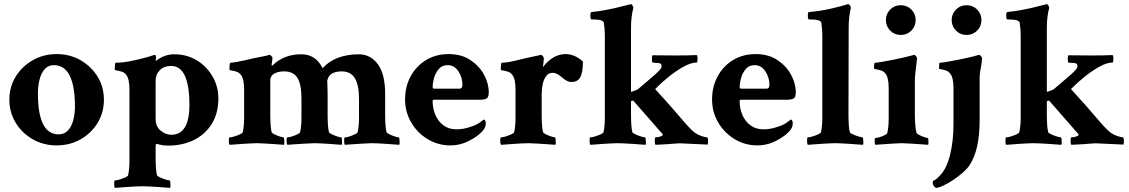

<svg xmlns="http://www.w3.org/2000/svg" viewBox="-20 -699 5480 932"><path d="M254.9 6.8Q191.4 6.8 139.2 -22.9Q86.9 -52.7 56.2 -103Q25.4 -153.3 25.4 -214.8Q25.4 -277.3 56.2 -327.1Q86.9 -377 139.2 -406.7Q191.4 -436.5 254.9 -436.5Q319.3 -436.5 371.1 -406.7Q422.9 -377 453.6 -327.1Q484.4 -277.3 484.4 -214.8Q484.4 -153.3 454.1 -103Q423.8 -52.7 371.6 -22.9Q319.3 6.8 254.9 6.8ZM264.6 -46.9Q292 -46.9 309.6 -65.4Q327.1 -84 335.4 -114.7Q343.8 -145.5 343.8 -180.7Q343.8 -382.8 241.2 -382.8Q213.9 -382.8 196.8 -363.3Q179.7 -343.8 171.9 -312.5Q164.1 -281.2 164.1 -245.1Q164.1 -46.9 264.6 -46.9Z M538.1 212.9Q534.2 209 534.2 193.4Q534.2 176.8 538.1 176.8Q545.9 176.8 560.5 172.4Q575.2 168 587.9 162.1Q600.6 156.2 601.6 152.3Q608.4 125 608.4 78.1V-264.6Q608.4 -319.3 590.8 -337.9Q583 -347.7 569.8 -351.6Q556.6 -355.5 546.9 -356.9Q537.1 -358.4 537.1 -360.4Q537.1 -394.5 542 -394.5Q572.3 -394.5 611.3 -401.9Q650.4 -409.2 699.2 -422.9Q728.5 -432.6 731.4 -432.6Q737.3 -432.6 737.3 -419.9Q737.3 -417 736.8 -412.6Q736.3 -408.2 735.4 -402.3Q777.3 -435.5 825.2 -435.5Q887.7 -435.5 936 -405.8Q984.4 -376 1012.2 -327.1Q1040 -278.3 1040 -221.7Q1040 -149.4 1008.3 -98.1Q976.6 -46.9 921.4 -19.5Q866.2 7.8 795.9 7.8Q772.5 7.8 756.8 3.4Q741.2 -1 739.3 -1Q735.4 -1 735.4 14.6V63.5Q735.4 127.9 742.2 152.3Q744.1 156.2 756.8 162.1Q769.5 168 783.7 172.4Q797.9 176.8 803.7 176.8Q805.7 176.8 806.6 184.6Q807.6 192.4 807.6 201.2Q807.6 210 805.7 212.9Q799.8 212.9 783.2 211.4Q766.6 210 744.6 208.5Q722.7 207 703.1 206.1Q683.6 205.1 671.9 205.1Q660.2 205.1 640.1 206.1Q620.1 207 598.6 208.5Q577.1 210 560.5 211.4Q543.9 212.9 538.1 212.9ZM811.5 -44.9Q899.4 -44.9 899.4 -189.5Q899.4 -378.9 810.5 -378.9Q776.4 -378.9 755.9 -358.4Q735.4 -337.9 735.4 -306.6V-122.1Q735.4 -85 759.8 -64.9Q784.2 -44.9 811.5 -44.9Z M1094.7 3.9Q1090.8 0 1090.8 -16.6Q1090.8 -32.2 1094.7 -32.2Q1102.5 -32.2 1117.2 -36.6Q1131.8 -41 1144.5 -46.9Q1157.2 -52.7 1158.2 -56.6Q1165 -84 1165 -130.9V-264.6Q1165 -319.3 1147.5 -337.9Q1139.6 -347.7 1126.5 -351.6Q1113.3 -355.5 1103.5 -356.9Q1093.8 -358.4 1093.8 -360.4Q1093.8 -394.5 1098.6 -394.5Q1127.9 -396.5 1169.9 -406.7Q1211.9 -417 1268.6 -427.7L1288.1 -432.6Q1293 -432.6 1298.3 -426.3Q1303.7 -419.9 1302.7 -416L1298.8 -385.7Q1298.8 -380.9 1299.8 -379.9Q1301.8 -379.9 1306.6 -384.8Q1360.4 -435.5 1442.4 -435.5Q1512.7 -435.5 1545.9 -368.2Q1606.4 -434.6 1721.7 -435.5Q1778.3 -435.5 1814 -387.7Q1849.6 -339.8 1849.6 -242.2V-145.5Q1849.6 -81.1 1856.4 -56.6Q1858.4 -52.7 1870.6 -46.9Q1882.8 -41 1896.5 -36.6Q1910.2 -32.2 1916 -32.2Q1918 -32.2 1918.9 -24.4Q1919.9 -16.6 1919.9 -7.8Q1919.9 1 1918 3.9Q1912.1 3.9 1895.5 2.4Q1878.9 1 1857.9 -0.5Q1836.9 -2 1817.4 -2.9Q1797.9 -3.9 1786.1 -3.9Q1770.5 -3.9 1742.2 -2Q1713.9 0 1688 1.5Q1662.1 2.9 1654.3 3.9Q1650.4 0 1650.4 -16.6Q1650.4 -32.2 1654.3 -32.2Q1662.1 -32.2 1676.3 -36.6Q1690.4 -41 1702.6 -46.9Q1714.8 -52.7 1715.8 -56.6Q1722.7 -84 1722.7 -130.9V-218.8Q1722.7 -286.1 1702.6 -319.3Q1682.6 -352.5 1638.7 -352.5Q1611.3 -352.5 1592.8 -342.8Q1574.2 -333 1568.4 -307.6Q1568.4 -298.8 1569.3 -284.7Q1570.3 -270.5 1570.3 -242.2V-145.5Q1570.3 -81.1 1577.1 -56.6Q1579.1 -52.7 1591.3 -46.9Q1603.5 -41 1617.2 -36.6Q1630.9 -32.2 1636.7 -32.2Q1638.7 -32.2 1639.6 -24.4Q1640.6 -16.6 1640.6 -7.8Q1640.6 1 1638.7 3.9Q1632.8 3.9 1616.2 2.4Q1599.6 1 1578.6 -0.5Q1557.6 -2 1538.1 -2.9Q1518.6 -3.9 1506.8 -3.9Q1491.2 -3.9 1462.9 -2Q1434.6 0 1408.7 1.5Q1382.8 2.9 1375 3.9Q1371.1 0 1371.1 -16.6Q1371.1 -32.2 1375 -32.2Q1382.8 -32.2 1397 -36.6Q1411.1 -41 1423.3 -46.9Q1435.5 -52.7 1436.5 -56.6Q1443.4 -84 1443.4 -130.9V-218.8Q1443.4 -291 1423.3 -321.8Q1403.3 -352.5 1359.4 -352.5Q1329.1 -352.5 1310.5 -341.3Q1292 -330.1 1292 -309.6V-145.5Q1292 -81.1 1298.8 -56.6Q1300.8 -52.7 1312.5 -46.9Q1324.2 -41 1337.9 -36.6Q1351.6 -32.2 1356.4 -32.2Q1358.4 -32.2 1359.4 -24.4Q1360.4 -16.6 1360.4 -7.8Q1360.4 1 1358.4 3.9Q1350.6 2.9 1325.2 1.5Q1299.8 0 1272 -2Q1244.1 -3.9 1228.5 -3.9Q1216.8 -3.9 1196.8 -2.9Q1176.8 -2 1155.3 -0.5Q1133.8 1 1117.2 2.4Q1100.6 3.9 1094.7 3.9Z M2166 6.8Q2106.4 6.8 2056.2 -23.4Q2005.9 -53.7 1976.1 -104.5Q1946.3 -155.3 1946.3 -215.8Q1946.3 -278.3 1973.1 -328.1Q2000 -377.9 2047.9 -407.2Q2095.7 -436.5 2158.2 -436.5Q2219.7 -436.5 2263.2 -407.7Q2306.6 -378.9 2329.6 -336.4Q2352.5 -293.9 2352.5 -251Q2352.5 -228.5 2343.3 -221.7Q2334 -214.8 2306.6 -214.8H2085.9Q2080.1 -214.8 2080.1 -208Q2080.1 -172.9 2093.3 -141.6Q2106.4 -110.4 2132.3 -90.8Q2158.2 -71.3 2195.3 -71.3Q2228.5 -71.3 2256.8 -81.1Q2276.4 -86.9 2287.1 -91.8Q2297.9 -96.7 2307.1 -103Q2316.4 -109.4 2329.1 -119.1Q2337.9 -115.2 2337.9 -100.6Q2337.9 -87.9 2334 -81.1Q2328.1 -65.4 2303.2 -44.9Q2278.3 -24.4 2242.7 -8.8Q2207 6.8 2166 6.8ZM2086.9 -268.6H2210.9Q2224.6 -268.6 2224.6 -287.1Q2224.6 -324.2 2204.6 -353.5Q2184.6 -382.8 2153.3 -382.8Q2125 -382.8 2108.9 -362.8Q2092.8 -342.8 2086.4 -318.4Q2080.1 -293.9 2080.1 -278.3Q2080.1 -268.6 2086.9 -268.6Z M2412.1 3.9Q2408.2 0 2408.2 -16.6Q2408.2 -32.2 2412.1 -32.2Q2419.9 -32.2 2434.6 -36.6Q2449.2 -41 2461.9 -46.9Q2474.6 -52.7 2475.6 -56.6Q2482.4 -84 2482.4 -130.9V-264.6Q2482.4 -319.3 2464.8 -337.9Q2457 -347.7 2443.8 -351.6Q2430.7 -355.5 2420.9 -356.9Q2411.1 -358.4 2411.1 -360.4Q2411.1 -394.5 2416 -394.5Q2441.4 -394.5 2486.8 -405.8Q2532.2 -417 2583 -427.7L2605.5 -432.6Q2610.4 -432.6 2615.2 -426.3Q2620.1 -419.9 2620.1 -416Q2619.1 -410.2 2617.7 -392.6Q2616.2 -375 2615.2 -373Q2664.1 -436.5 2725.6 -436.5Q2769.5 -436.5 2809.6 -400.4Q2809.6 -349.6 2797.4 -325.2Q2785.2 -300.8 2752.9 -300.8Q2733.4 -300.8 2708 -323.2Q2682.6 -345.7 2663.1 -345.7Q2643.6 -345.7 2631.8 -330.6Q2620.1 -315.4 2614.7 -292Q2609.4 -268.6 2609.4 -243.2V-144.5Q2609.4 -81.1 2616.2 -56.6Q2618.2 -52.7 2629.9 -46.9Q2641.6 -41 2655.3 -36.6Q2668.9 -32.2 2673.8 -32.2Q2675.8 -32.2 2676.8 -24.4Q2677.7 -16.6 2677.7 -7.8Q2677.7 1 2675.8 3.9Q2668 2.9 2642.6 1.5Q2617.2 0 2589.4 -2Q2561.5 -3.9 2545.9 -3.9Q2534.2 -3.9 2514.2 -2.9Q2494.1 -2 2472.7 -0.5Q2451.2 1 2434.6 2.4Q2418 3.9 2412.1 3.9Z M2845.7 3.9Q2841.8 0 2841.8 -16.6Q2841.8 -32.2 2845.7 -32.2Q2853.5 -32.2 2868.2 -36.6Q2882.8 -41 2895.5 -46.9Q2908.2 -52.7 2909.2 -56.6Q2916 -84 2916 -130.9V-518.6Q2916 -541 2914.6 -558.6Q2913.1 -576.2 2911.1 -588.9Q2907.2 -604.5 2860.4 -604.5H2851.6Q2845.7 -604.5 2845.7 -624Q2845.7 -640.6 2851.6 -640.6Q2889.6 -644.5 2925.3 -651.4Q2960.9 -658.2 2988.8 -665.5Q3016.6 -672.9 3030.3 -675.8L3042 -678.7Q3045.9 -679.7 3049.8 -673.3Q3053.7 -667 3054.7 -662.1Q3043 -618.2 3043 -563.5V-252.9Q3069.3 -260.7 3076.2 -265.6Q3095.7 -282.2 3117.7 -300.8Q3139.6 -319.3 3158.2 -335.9Q3174.8 -350.6 3183.1 -359.9Q3191.4 -369.1 3191.4 -378.9Q3191.4 -392.6 3174.8 -393.1Q3158.2 -393.6 3146.5 -395.5Q3145.5 -399.4 3145 -404.3Q3144.5 -409.2 3144.5 -416Q3144.5 -429.7 3148.4 -430.7L3259.8 -429.7Q3288.1 -429.7 3314 -430.2Q3339.8 -430.7 3361.3 -431.6Q3365.2 -430.7 3365.7 -421.4Q3366.2 -412.1 3365.2 -403.8Q3364.3 -395.5 3362.3 -395.5Q3333 -395.5 3293.9 -373Q3226.6 -334 3160.2 -266.6Q3236.3 -183.6 3283.7 -127.4Q3331.1 -71.3 3349.6 -57.6Q3362.3 -46.9 3382.8 -39.6Q3403.3 -32.2 3412.1 -32.2Q3417 -32.2 3417 -13.7Q3417 -2.9 3415 2.9L3292 -2.9Q3280.3 -3.9 3261.7 -2.4Q3243.2 -1 3217.8 1L3162.1 3.9Q3158.2 0 3158.2 -16.6Q3158.2 -32.2 3162.1 -32.2Q3171.9 -32.2 3184.6 -36.1Q3197.3 -40 3197.3 -44.9Q3197.3 -46.9 3196.3 -47.9L3053.7 -210.9L3043 -208V-145.5Q3043 -81.1 3049.8 -56.6Q3051.8 -52.7 3064.5 -46.9Q3077.1 -41 3091.3 -36.6Q3105.5 -32.2 3111.3 -32.2Q3113.3 -32.2 3114.3 -24.4Q3115.2 -16.6 3115.2 -7.8Q3115.2 1 3113.3 3.9Q3107.4 3.9 3090.8 2.4Q3074.2 1 3052.2 -0.5Q3030.3 -2 3010.7 -2.9Q2991.2 -3.9 2979.5 -3.9Q2967.8 -3.9 2947.8 -2.9Q2927.7 -2 2906.2 -0.5Q2884.8 1 2868.2 2.4Q2851.6 3.9 2845.7 3.9Z M3656.2 6.8Q3596.7 6.8 3546.4 -23.4Q3496.1 -53.7 3466.3 -104.5Q3436.5 -155.3 3436.5 -215.8Q3436.5 -278.3 3463.4 -328.1Q3490.2 -377.9 3538.1 -407.2Q3585.9 -436.5 3648.4 -436.5Q3710 -436.5 3753.4 -407.7Q3796.9 -378.9 3819.8 -336.4Q3842.8 -293.9 3842.8 -251Q3842.8 -228.5 3833.5 -221.7Q3824.2 -214.8 3796.9 -214.8H3576.2Q3570.3 -214.8 3570.3 -208Q3570.3 -172.9 3583.5 -141.6Q3596.7 -110.4 3622.6 -90.8Q3648.4 -71.3 3685.5 -71.3Q3718.8 -71.3 3747.1 -81.1Q3766.6 -86.9 3777.3 -91.8Q3788.1 -96.7 3797.4 -103Q3806.6 -109.4 3819.3 -119.1Q3828.1 -115.2 3828.1 -100.6Q3828.1 -87.9 3824.2 -81.1Q3818.4 -65.4 3793.5 -44.9Q3768.6 -24.4 3732.9 -8.8Q3697.3 6.8 3656.2 6.8ZM3577.1 -268.6H3701.2Q3714.8 -268.6 3714.8 -287.1Q3714.8 -324.2 3694.8 -353.5Q3674.8 -382.8 3643.6 -382.8Q3615.2 -382.8 3599.1 -362.8Q3583 -342.8 3576.7 -318.4Q3570.3 -293.9 3570.3 -278.3Q3570.3 -268.6 3577.1 -268.6Z M3901.4 3.9Q3897.5 0 3897.5 -16.6Q3897.5 -32.2 3901.4 -32.2Q3909.2 -32.2 3923.8 -36.6Q3938.5 -41 3951.2 -46.9Q3963.9 -52.7 3964.8 -56.6Q3971.7 -84 3971.7 -130.9V-518.6Q3971.7 -541 3970.2 -558.6Q3968.8 -576.2 3966.8 -588.9Q3962.9 -604.5 3916 -604.5H3907.2Q3901.4 -604.5 3901.4 -624Q3901.4 -640.6 3907.2 -640.6Q3963.9 -645.5 4014.2 -657.2Q4064.5 -668.9 4085.9 -675.8L4095.7 -678.7H4097.7Q4101.6 -678.7 4105.5 -672.9Q4109.4 -667 4110.4 -662.1Q4099.6 -616.2 4099.6 -563.5L4098.6 -145.5Q4098.6 -81.1 4105.5 -56.6Q4107.4 -52.7 4120.1 -46.9Q4132.8 -41 4147 -36.6Q4161.1 -32.2 4167 -32.2Q4168.9 -32.2 4169.9 -24.4Q4170.9 -16.6 4170.9 -7.8Q4170.9 1 4168.9 3.9Q4163.1 3.9 4146.5 2.4Q4129.9 1 4107.9 -0.5Q4085.9 -2 4066.4 -2.9Q4046.9 -3.9 4035.2 -3.9Q4023.4 -3.9 4003.4 -2.9Q3983.4 -2 3961.9 -0.5Q3940.4 1 3923.8 2.4Q3907.2 3.9 3901.4 3.9Z M4229.5 3.9Q4225.6 0 4225.6 -14.6Q4225.6 -29.3 4229.5 -29.3Q4237.3 -29.3 4250 -33.2Q4262.7 -37.1 4274.4 -43Q4286.1 -48.8 4287.1 -53.7Q4293.9 -81.1 4293.9 -127.9V-270.5Q4293.9 -325.2 4276.4 -343.8Q4268.6 -353.5 4255.4 -357.4Q4242.2 -361.3 4232.4 -362.8Q4222.7 -364.3 4222.7 -366.2Q4222.7 -394.5 4227.5 -394.5Q4236.3 -394.5 4259.8 -398.4Q4283.2 -402.3 4312 -408.2Q4340.8 -414.1 4366.7 -419.9Q4392.6 -425.8 4406.2 -429.7L4417 -432.6Q4421.9 -432.6 4426.8 -426.3Q4431.6 -419.9 4431.6 -416Q4426.8 -373 4423.8 -348.6Q4420.9 -324.2 4420.9 -318.4V-142.6Q4420.9 -86.9 4428.7 -53.7Q4430.7 -49.8 4441.9 -43.9Q4453.1 -38.1 4465.8 -33.7Q4478.5 -29.3 4483.4 -29.3Q4486.3 -29.3 4486.8 -14.6Q4487.3 0 4485.4 3.9Q4477.5 2.9 4452.6 1.5Q4427.7 0 4400.4 -2Q4373 -3.9 4357.4 -3.9Q4341.8 -3.9 4314.5 -2Q4287.1 0 4262.7 1.5Q4238.3 2.9 4229.5 3.9ZM4352.5 -529.3Q4322.3 -529.3 4301.3 -550.3Q4280.3 -571.3 4280.3 -601.6Q4280.3 -631.8 4301.3 -652.8Q4322.3 -673.8 4352.5 -673.8Q4382.8 -673.8 4403.8 -652.8Q4424.8 -631.8 4424.8 -601.6Q4424.8 -571.3 4403.8 -550.3Q4382.8 -529.3 4352.5 -529.3Z M4523.4 212.9Q4507.8 204.1 4507.8 189.5Q4507.8 180.7 4508.8 179.7Q4523.4 171.9 4527.8 168Q4532.2 164.1 4544.9 150.4Q4575.2 119.1 4591.8 52.2Q4608.4 -14.6 4608.4 -97.7V-270.5Q4608.4 -325.2 4590.8 -343.8Q4583 -353.5 4570.3 -357.4Q4557.6 -361.3 4547.9 -362.8Q4538.1 -364.3 4538.1 -366.2Q4538.1 -394.5 4542 -394.5Q4550.8 -394.5 4574.2 -398.4Q4597.7 -402.3 4625 -407.7Q4652.3 -413.1 4674.3 -418Q4696.3 -422.9 4703.1 -424.8L4731.4 -432.6Q4737.3 -432.6 4742.2 -426.3Q4747.1 -419.9 4747.1 -416Q4745.1 -390.6 4742.2 -376Q4739.3 -361.3 4737.3 -349.1Q4735.4 -336.9 4735.4 -318.4V-117.2Q4735.4 26.4 4688.5 99.6Q4676.8 118.2 4654.3 138.2Q4631.8 158.2 4606 175.3Q4580.1 192.4 4557.6 202.6Q4535.2 212.9 4523.4 212.9ZM4671.9 -529.3Q4641.6 -529.3 4620.6 -550.3Q4599.6 -571.3 4599.6 -601.6Q4599.6 -631.8 4620.6 -652.8Q4641.6 -673.8 4671.9 -673.8Q4702.1 -673.8 4723.1 -652.8Q4744.1 -631.8 4744.1 -601.6Q4744.1 -571.3 4723.1 -550.3Q4702.1 -529.3 4671.9 -529.3Z M4864.3 3.9Q4860.4 0 4860.4 -16.6Q4860.4 -32.2 4864.3 -32.2Q4872.1 -32.2 4886.7 -36.6Q4901.4 -41 4914.1 -46.9Q4926.8 -52.7 4927.7 -56.6Q4934.6 -84 4934.6 -130.9V-518.6Q4934.6 -541 4933.1 -558.6Q4931.6 -576.2 4929.7 -588.9Q4925.8 -604.5 4878.9 -604.5H4870.1Q4864.3 -604.5 4864.3 -624Q4864.3 -640.6 4870.1 -640.6Q4908.2 -644.5 4943.8 -651.4Q4979.5 -658.2 5007.3 -665.5Q5035.2 -672.9 5048.8 -675.8L5060.5 -678.7Q5064.5 -679.7 5068.4 -673.3Q5072.3 -667 5073.2 -662.1Q5061.5 -618.2 5061.5 -563.5V-252.9Q5087.9 -260.7 5094.7 -265.6Q5114.3 -282.2 5136.2 -300.8Q5158.2 -319.3 5176.8 -335.9Q5193.4 -350.6 5201.7 -359.9Q5210 -369.1 5210 -378.9Q5210 -392.6 5193.4 -393.1Q5176.8 -393.6 5165 -395.5Q5164.1 -399.4 5163.6 -404.3Q5163.1 -409.2 5163.1 -416Q5163.1 -429.7 5167 -430.7L5278.3 -429.7Q5306.6 -429.7 5332.5 -430.2Q5358.4 -430.7 5379.9 -431.6Q5383.8 -430.7 5384.3 -421.4Q5384.8 -412.1 5383.8 -403.8Q5382.8 -395.5 5380.9 -395.5Q5351.6 -395.5 5312.5 -373Q5245.1 -334 5178.7 -266.6Q5254.9 -183.6 5302.2 -127.4Q5349.6 -71.3 5368.2 -57.6Q5380.9 -46.9 5401.4 -39.6Q5421.9 -32.2 5430.7 -32.2Q5435.5 -32.2 5435.5 -13.7Q5435.5 -2.9 5433.6 2.9L5310.5 -2.9Q5298.8 -3.9 5280.3 -2.4Q5261.7 -1 5236.3 1L5180.7 3.9Q5176.8 0 5176.8 -16.6Q5176.8 -32.2 5180.7 -32.2Q5190.4 -32.2 5203.1 -36.1Q5215.8 -40 5215.8 -44.9Q5215.8 -46.9 5214.8 -47.9L5072.3 -210.9L5061.5 -208V-145.5Q5061.5 -81.1 5068.4 -56.6Q5070.3 -52.7 5083 -46.9Q5095.7 -41 5109.9 -36.6Q5124 -32.2 5129.9 -32.2Q5131.8 -32.2 5132.8 -24.4Q5133.8 -16.6 5133.8 -7.8Q5133.8 1 5131.8 3.9Q5126 3.9 5109.4 2.4Q5092.8 1 5070.8 -0.5Q5048.8 -2 5029.3 -2.9Q5009.8 -3.9 4998 -3.9Q4986.3 -3.9 4966.3 -2.9Q4946.3 -2 4924.8 -0.5Q4903.3 1 4886.7 2.4Q4870.1 3.9 4864.3 3.9Z"/></svg>

Font: Crimson Text
Style: Bold
Weight: 700
Designer: Sebastian Kosch
Foundry: Sebastian Kosch
Version: Version 1.100